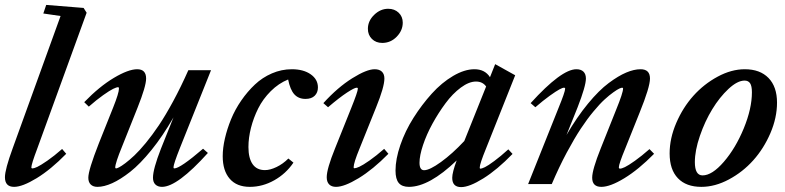

<svg xmlns="http://www.w3.org/2000/svg" viewBox="-20 -745 3177 777"><path d="M37.1 11.2Q0 11.2 0 -27.8Q0 -59.1 31.2 -144.5L225.1 -680.2L155.3 -690.4L167 -725.1L318.4 -712.9L330.6 -693.4L130.9 -144Q106.9 -80.6 106.9 -67.4Q106.9 -63.5 111.8 -63.5Q117.7 -63.5 130.9 -69.6Q144 -75.7 171.6 -94.7Q199.2 -113.8 231.4 -142.1L248 -122.6Q186 -59.1 128.4 -23.9Q70.8 11.2 37.1 11.2Z M374.5 11.2Q356.9 11.2 347.2 1.7Q337.4 -7.8 337.4 -25.9Q337.4 -56.6 379.9 -164.6L438 -310.1Q461.4 -368.7 461.4 -386.7Q461.4 -392.1 458 -392.1Q451.7 -392.1 438 -385.5Q424.3 -378.9 397.7 -360.1Q371.1 -341.3 339.4 -313.5L320.8 -331.5Q382.3 -395 440.9 -429.9Q499.5 -464.8 535.2 -464.8Q571.3 -464.8 571.3 -427.2Q571.3 -396 536.6 -309.1L474.1 -152.3Q446.3 -84.5 446.3 -66.9Q446.3 -63.5 450.2 -63.5Q453.1 -63.5 461.9 -67.9Q470.7 -72.3 487.3 -84.7Q503.9 -97.2 523.9 -116Q543.9 -134.8 570.1 -166.5Q596.2 -198.2 622.8 -237.8Q649.4 -277.3 680.9 -335.4Q712.4 -393.6 742.2 -460.9H834L708.5 -147Q682.1 -80.6 682.1 -67.9Q682.1 -63.5 685.5 -63.5Q709 -63.5 801.8 -143.1L821.3 -126Q697.8 11.2 635.7 11.2Q618.7 11.2 608.9 1.7Q599.1 -7.8 599.1 -25.9Q599.1 -60.5 631.3 -143.1L682.1 -270Q638.7 -194.3 592.8 -137.7Q546.9 -81.1 507.1 -49.8Q467.3 -18.6 434.1 -3.7Q400.9 11.2 374.5 11.2Z M991.2 11.2Q938 11.2 909.7 -21.5Q881.3 -54.2 881.3 -112.8Q881.3 -146 890.1 -184.3Q898.9 -222.7 915 -262.2Q931.2 -301.8 956.3 -338.1Q981.4 -374.5 1011.5 -402.8Q1041.5 -431.2 1080.3 -448Q1119.1 -464.8 1161.1 -464.8Q1208 -464.8 1237.3 -444.3Q1266.6 -423.8 1266.6 -391.1Q1266.6 -370.6 1253.7 -357.7Q1240.7 -344.7 1216.3 -344.7Q1188 -344.7 1171.1 -363.3Q1154.3 -381.8 1146 -423.3Q1107.4 -407.7 1075.7 -376Q1043.9 -344.2 1024.9 -306.2Q1005.9 -268.1 995.6 -227.5Q985.4 -187 985.4 -149.9Q985.4 -105 1002.2 -80.8Q1019 -56.6 1052.2 -56.6Q1073.2 -56.6 1099.1 -69.1Q1125 -81.5 1147 -103.5L1167.5 -86.9Q1137.2 -42 1089.8 -15.4Q1042.5 11.2 991.2 11.2Z M1526.9 -571.3Q1501.5 -571.3 1485.1 -587.4Q1468.8 -603.5 1468.8 -628.4Q1468.8 -660.2 1494.1 -684.8Q1519.5 -709.5 1550.8 -709.5Q1576.7 -709.5 1593.3 -693.6Q1609.9 -677.7 1609.9 -653.3Q1609.9 -621.6 1585.4 -596.4Q1561 -571.3 1526.9 -571.3ZM1339.8 11.2Q1321.8 11.2 1312 1.2Q1302.2 -8.8 1302.2 -27.8Q1302.2 -61.5 1335.9 -144.5L1400.9 -306.6Q1428.2 -374.5 1428.2 -386.2Q1428.2 -390.1 1423.3 -390.1Q1414.6 -390.1 1384.3 -370.4Q1354 -350.6 1307.6 -311L1288.6 -327.6Q1346.7 -391.6 1405.3 -428.2Q1463.9 -464.8 1496.1 -464.8Q1515.1 -464.8 1525.4 -455.1Q1535.6 -445.3 1535.6 -427.2Q1535.6 -393.1 1502 -310.5L1435.1 -144Q1411.1 -85.9 1411.1 -67.9Q1411.1 -64 1414.1 -64Q1420.4 -64 1434.1 -70.1Q1447.8 -76.2 1475.1 -95.2Q1502.4 -114.3 1534.7 -142.6L1551.8 -122.6Q1489.3 -59.1 1431.4 -23.9Q1373.5 11.2 1339.8 11.2Z M1634.8 11.2Q1606.9 11.2 1593.8 -4.4Q1580.6 -20 1580.6 -54.7Q1580.6 -101.1 1600.1 -158Q1619.6 -214.8 1653.3 -268.1Q1687 -321.3 1727.3 -366Q1767.6 -410.6 1813.7 -437.7Q1859.9 -464.8 1899.9 -464.8Q1942.4 -464.8 1962.9 -432.6L1983.9 -485.4L2064.9 -440.4L1946.3 -142.6Q1921.4 -81.5 1921.4 -66.9Q1921.4 -62.5 1923.8 -62.5Q1930.2 -62.5 1942.6 -68.6Q1955.1 -74.7 1980.2 -93.3Q2005.4 -111.8 2037.1 -140.6L2054.2 -122.1Q1992.2 -58.1 1935.8 -22.9Q1879.4 12.2 1846.2 12.2Q1810.1 12.2 1810.1 -25.4Q1810.1 -46.9 1828.1 -95.7Q1716.8 11.2 1634.8 11.2ZM1677.7 -86.4Q1677.7 -56.2 1696.3 -56.2Q1718.8 -56.2 1764.6 -89.4Q1810.5 -122.6 1858.9 -174.3L1947.3 -395Q1933.1 -415 1906.2 -415Q1877.9 -415 1844.7 -390.4Q1811.5 -365.7 1783 -327.1Q1754.4 -288.6 1730.2 -244.6Q1706.1 -200.7 1691.9 -158Q1677.7 -115.2 1677.7 -86.4Z M2117.2 0 2239.7 -306.6Q2267.1 -373.5 2267.1 -386.2Q2267.1 -390.1 2262.2 -390.1Q2256.8 -390.1 2243.7 -383.1Q2230.5 -376 2204.3 -357.2Q2178.2 -338.4 2146.5 -311L2127.4 -327.6Q2252 -464.8 2312.5 -464.8Q2331.1 -464.8 2341.1 -455.1Q2351.1 -445.3 2351.1 -427.2Q2351.1 -397 2317.4 -310.5L2272.5 -198.7Q2314.9 -271.5 2359.6 -325.7Q2404.3 -379.9 2443.4 -408.9Q2482.4 -438 2514.2 -451.4Q2545.9 -464.8 2572.3 -464.8Q2610.4 -464.8 2610.4 -427.2Q2610.4 -392.6 2568.4 -289.1L2510.3 -144Q2484.4 -81.5 2484.4 -67.9Q2484.4 -62.5 2489.3 -62.5Q2495.6 -62.5 2509 -68.8Q2522.5 -75.2 2549.3 -94.2Q2576.2 -113.3 2608.4 -141.6L2627 -122.6Q2564 -58.6 2506.6 -23.7Q2449.2 11.2 2413.6 11.2Q2376.5 11.2 2376.5 -25.9Q2376.5 -58.1 2411.1 -144.5L2473.6 -301.3Q2501.5 -369.6 2501.5 -386.7Q2501.5 -390.1 2497.6 -390.1Q2494.6 -390.1 2486.3 -386.5Q2478 -382.8 2461.9 -371.3Q2445.8 -359.9 2426.8 -342.5Q2407.7 -325.2 2382.1 -294.4Q2356.4 -263.7 2330.6 -224.6Q2304.7 -185.5 2273.4 -127.2Q2242.2 -68.8 2212.9 0Z M2818.4 11.2Q2756.8 11.2 2723.4 -23.7Q2689.9 -58.6 2689.9 -124Q2689.9 -185.1 2716.8 -247.6Q2743.7 -310.1 2786.1 -357.4Q2828.6 -404.8 2884.3 -434.8Q2939.9 -464.8 2994.1 -464.8Q3055.7 -464.8 3090.1 -429.4Q3124.5 -394 3124.5 -329.6Q3124.5 -268.6 3097.7 -206.1Q3070.8 -143.6 3028.3 -96.2Q2985.8 -48.8 2929.7 -18.8Q2873.5 11.2 2818.4 11.2ZM2823.2 -35.2Q2861.8 -35.2 2909.4 -90.3Q2957 -145.5 2990 -225.6Q3022.9 -305.7 3022.9 -371.6Q3022.9 -397 3015.6 -408Q3008.3 -418.9 2993.2 -418.9Q2964.4 -418.9 2928.2 -385.3Q2892.1 -351.6 2862.3 -302.7Q2832.5 -253.9 2812.3 -194.8Q2792 -135.7 2792 -88.9Q2792 -35.2 2823.2 -35.2Z"/></svg>

Font: Elstob 6pt SemiBold
Style: Italic
Weight: 600
Italic angle: -20°
Designer: Peter S. Baker
Version: Version 1.015